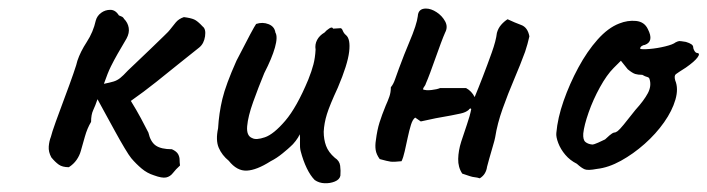

<svg xmlns="http://www.w3.org/2000/svg" viewBox="-20 -423 1654 449"><path d="M340 -13Q324 -18 311 -29Q298 -40 287 -53Q282 -59 271.5 -76.5Q261 -94 249 -116Q237 -138 226 -158Q215 -178 208 -191Q203 -176 198 -165.5Q193 -155 193 -138Q184 -123 178.5 -103.5Q173 -84 169 -70Q166 -59 159 -49Q152 -39 141 -32Q126 -32 117.5 -38Q109 -44 100 -55Q93 -68 94 -80.5Q95 -93 99 -103Q101 -112 110.5 -138.5Q120 -165 131.5 -195.5Q143 -226 151.5 -250.5Q160 -275 161 -281Q168 -302 183 -325Q198 -348 204 -375Q207 -386 216.5 -393Q226 -400 238 -400Q250 -400 258 -387Q260 -386 264 -384.5Q268 -383 270 -379Q279 -370 281 -358Q283 -346 276 -333Q263 -311 255 -297Q247 -283 239.5 -268Q232 -253 223 -227Q238 -230 246 -232.5Q254 -235 261 -240.5Q268 -246 279 -258Q284 -263 299.5 -277.5Q315 -292 332.5 -309Q350 -326 363 -338.5Q376 -351 377 -353Q384 -362 391 -370.5Q398 -379 410 -383Q426 -381 434 -377.5Q442 -374 454 -361Q462 -355 459.5 -338Q457 -321 446 -312Q428 -298 401.5 -276.5Q375 -255 345.5 -231.5Q316 -208 286 -187Q299 -166 309.5 -146.5Q320 -127 327 -113Q332 -91 344.5 -82.5Q357 -74 382 -74Q393 -69 396.5 -62.5Q400 -56 400 -49.5Q400 -43 401 -36Q391 -27 384.5 -18.5Q378 -10 368.5 -8Q359 -6 340 -13Z M716 -2Q706 -12 697.5 -29.5Q689 -47 683 -70Q681 -78 681.5 -90.5Q682 -103 681 -109Q678 -102 671.5 -93.5Q665 -85 659 -80Q655 -76 641 -64.5Q627 -53 613 -46Q580 -25 557 -24Q534 -23 515 -47Q499 -60 491.5 -77.5Q484 -95 490 -123Q492 -158 500 -191.5Q508 -225 533 -281Q554 -322 565 -342.5Q576 -363 579 -367Q594 -372 608 -366.5Q622 -361 624 -347Q630 -337 623 -312Q616 -287 598 -252Q584 -218 572 -184.5Q560 -151 558 -128Q556 -105 570 -100Q579 -95 599.5 -102Q620 -109 647 -140.5Q674 -172 701 -237Q709 -257 713 -272.5Q717 -288 718 -307Q716 -319 721.5 -329.5Q727 -340 739 -347Q743 -352 750 -356.5Q757 -361 759 -356L775 -357Q779 -358 781.5 -351.5Q784 -345 789 -341Q800 -332 796.5 -302Q793 -272 770 -218Q751 -177 744.5 -156Q738 -135 737 -115Q737 -97 742.5 -82Q748 -67 763 -54Q774 -47 775.5 -35.5Q777 -24 776 -12Q774 -3 763 1.5Q752 6 739 5.5Q726 5 716 -2Z M1102 -6Q1096 -8 1090.5 -8.5Q1085 -9 1079 -11Q1073 -13 1061 -17Q1051 -32 1051.5 -51.5Q1052 -71 1058.5 -91.5Q1065 -112 1072 -132Q1079 -152 1082 -168Q1081 -170 1079 -169Q1077 -168 1076 -166Q1069 -160 1057 -157.5Q1045 -155 1035 -153Q1017 -150 999 -146.5Q981 -143 964 -139Q961 -141 957.5 -143.5Q954 -146 951 -148Q945 -144 941 -131Q937 -118 933.5 -101.5Q930 -85 926.5 -69.5Q923 -54 919 -46Q901 -44 893.5 -45Q886 -46 868 -51Q860 -62 858.5 -72.5Q857 -83 859 -95Q862 -119 867.5 -136.5Q873 -154 882 -176Q887 -187 890.5 -197Q894 -207 894 -219Q900 -226 904 -238Q908 -250 913 -263Q926 -298 936 -321.5Q946 -345 951 -360.5Q956 -376 957 -385Q958 -403 976 -403Q988 -403 1001 -394.5Q1014 -386 1021 -373Q1028 -360 1021 -347Q1017 -338 1011 -322Q1005 -306 998.5 -287.5Q992 -269 986 -253Q980 -237 976 -228Q975 -224 972.5 -221Q970 -218 969 -214Q976 -211 989 -212.5Q1002 -214 1009 -217Q1022 -217 1038 -217Q1054 -217 1070 -217Q1083 -210 1090 -196Q1098 -215 1109 -243.5Q1120 -272 1130 -300Q1140 -328 1142 -346Q1145 -357 1152 -365Q1159 -373 1167 -378Q1184 -370 1199 -364.5Q1214 -359 1218 -338Q1216 -329 1213.5 -320Q1211 -311 1208 -302Q1197 -272 1182.5 -238Q1168 -204 1155.5 -169Q1143 -134 1138 -102Q1137 -96 1132.5 -81Q1128 -66 1124 -51.5Q1120 -37 1119 -33Q1118 -25 1114 -18Q1110 -11 1102 -6Z M1376 -28Q1355 -24 1347.5 -27Q1340 -30 1329 -40Q1313 -48 1302 -61Q1291 -74 1285.5 -88.5Q1280 -103 1281 -112Q1284 -147 1298 -187Q1312 -227 1332.5 -265Q1353 -303 1377.5 -330.5Q1402 -358 1428 -368Q1448 -376 1467.5 -374Q1487 -372 1495 -355Q1510 -326 1488 -318Q1485 -318 1481 -315.5Q1477 -313 1477 -309Q1481 -307 1499 -308.5Q1517 -310 1535.5 -314.5Q1554 -319 1560 -324Q1566 -327 1569 -327Q1572 -327 1584 -325Q1601 -320 1601 -313Q1601 -309 1604 -304Q1607 -299 1611 -299Q1618 -298 1611 -288.5Q1604 -279 1584 -265Q1565 -253 1560.5 -249.5Q1556 -246 1559 -235Q1567 -216 1559.5 -190Q1552 -164 1533 -137Q1514 -110 1487.5 -86.5Q1461 -63 1432 -47Q1403 -31 1376 -28ZM1365 -85Q1369 -85 1379 -89.5Q1389 -94 1395 -97Q1399 -101 1405.5 -106.5Q1412 -112 1416 -113Q1420 -113 1424.5 -116.5Q1429 -120 1438.5 -131.5Q1448 -143 1466 -166Q1486 -188 1495 -205Q1504 -222 1499 -238Q1498 -242 1493.5 -243Q1489 -244 1482 -248Q1472 -248 1465.5 -250Q1459 -252 1448 -261L1432 -281L1415 -264Q1399 -248 1383 -219Q1367 -190 1356.5 -160Q1346 -130 1344 -111Q1343 -96 1349 -91Q1355 -86 1365 -85Z"/></svg>

Font: Caveat Medium
Style: Regular
Weight: 500
Designer: Pablo Impallari
Foundry: Pablo Impallari
Version: Version 2.000